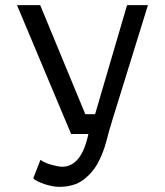

<svg xmlns="http://www.w3.org/2000/svg" viewBox="-20 -520 640 745"><path d="M311 -77H349L473 -500H554L415 -51Q404 -16 392.5 28.5Q381 73 360 112Q339 151 303 178Q267 205 209 205Q196 205 181.5 202Q167 199 153 194.5Q139 190 127 184Q115 178 109 172L137 100Q143 105 153.5 110Q164 115 176.5 118.5Q189 122 201 124.5Q213 127 221 127Q296 127 323 0H256L46 -500H136Z"/></svg>

Font: PT Mono
Style: Regular
Weight: 400
Monospace: yes
Designer: A.Korolkova, I.Chaeva
Foundry: ParaType Ltd
Version: Version 1.001W OFL